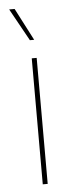

<svg xmlns="http://www.w3.org/2000/svg" viewBox="-51 -708 288 737"><g transform="rotate(-5 93.0 -340.0)"><path d="M83.5 0V-485.5H102.5V0ZM34.5 -680 99 -555.5H82.5L13.5 -680Z"/></g></svg>

Font: Anek Odia Thin
Style: Regular
Weight: 250
Version: Version 1.003